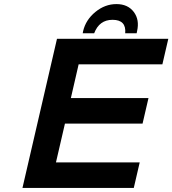

<svg xmlns="http://www.w3.org/2000/svg" viewBox="-20 -920 844 940"><path d="M90 0 259 -730H804L775 -605H365L327 -440H707L678 -315H298L254 -125H664L635 0ZM651 -767 649 -757H593Q599 -823 531 -823Q466 -823 441 -757H385L387 -768Q400 -823 447 -861.5Q494 -900 550 -900Q606 -900 635 -861.5Q664 -823 651 -767Z"/></svg>

Font: Miedinger
Style: Bold-Italic
Weight: 700
Italic angle: -13°
Version: Version 001.000